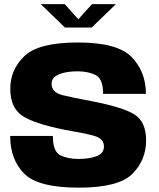

<svg xmlns="http://www.w3.org/2000/svg" viewBox="-20 -882 750 906"><path d="M286.5 -752H412.5L527 -862.5H414L349.5 -791L285.5 -862.5H172.5ZM352 3.5Q540 3.5 604.8 -61.8Q669.5 -127 669.5 -219.5Q669.5 -306 616.2 -340.8Q563 -375.5 410.5 -405Q325.5 -420.5 274.5 -433.2Q223.5 -446 223.5 -487Q223.5 -516.5 257.8 -531Q292 -545.5 346 -545.5Q395 -545.5 430.8 -528.2Q466.5 -511 466.5 -439H668.5Q668.5 -543 601.8 -612.2Q535 -681.5 348 -681.5Q161.5 -681.5 95 -617.2Q28.5 -553 28.5 -463.5Q28.5 -375.5 83.2 -337.2Q138 -299 285.5 -269.5Q371.5 -255 421 -242Q470.5 -229 470.5 -191Q470.5 -158.5 436.2 -145.2Q402 -132 350.5 -132Q298.5 -132 264 -149.8Q229.5 -167.5 229.5 -240.5H28Q28 -130 93.5 -63.2Q159 3.5 352 3.5Z"/></svg>

Font: Anybody Thin ExtraBold
Style: Regular
Weight: 800
Version: Version 1.113;gftools[0.9.25]